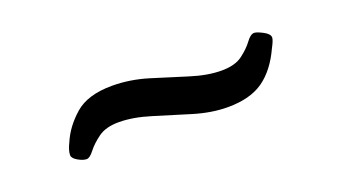

<svg xmlns="http://www.w3.org/2000/svg" viewBox="-28 -441 615 347"><g transform="rotate(-20 280.0 -267.5)"><path d="M99 -212Q92 -212 82.5 -217.5Q73 -223 73 -229Q73 -238 80 -252Q91 -278 115.5 -299.5Q140 -321 187 -321Q221 -321 255.5 -310.5Q290 -300 323 -289.5Q356 -279 383 -279Q409 -279 423.5 -290Q438 -301 446 -312Q454 -323 461 -323Q466 -323 477.5 -317Q489 -311 489 -304Q489 -299 482 -286Q465 -249 439.5 -231Q414 -213 371 -213Q340 -213 305.5 -223.5Q271 -234 237 -244.5Q203 -255 176 -255Q151 -255 136.5 -244.5Q122 -234 113.5 -223Q105 -212 99 -212Z"/></g></svg>

Font: Asap Medium
Style: Italic
Weight: 500
Italic angle: -6°
Designer: Pablo Cosgaya
Foundry: Omnibus-Type
Version: Version 3.001; ttfautohint (v1.8.3)